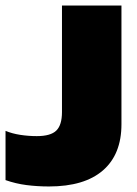

<svg xmlns="http://www.w3.org/2000/svg" viewBox="-20 -664 494 694"><path d="M157 10Q115 10 76 5Q37 0 0 -13V-191Q24 -181 53.5 -176.5Q83 -172 113 -172Q163 -172 183.5 -192Q204 -212 204 -259V-644H419V-215Q419 -106 352 -48Q285 10 157 10Z"/></svg>

Font: Kanit ExtraBold
Style: Regular
Weight: 800
Designer: Katatrad Team
Foundry: CadsonDemak
Version: Version 2.000; ttfautohint (v1.8.3)